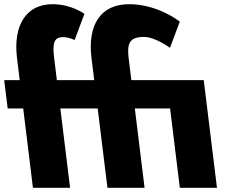

<svg xmlns="http://www.w3.org/2000/svg" viewBox="-47 -895 1114 915"><path d="M810 0H987L924 -513H579L566.2 -617C557.5 -688 569.7 -719 639.7 -719C692.7 -719 763.1 -667 763.1 -667L809.8 -792C809.8 -792 706.6 -875 568.6 -875C428.6 -875 371.2 -772 388.6 -622L402 -513H224L211.2 -617C202.5 -688 208.8 -718 253.8 -718C282.8 -718 308.6 -704 308.6 -704L355.2 -829C355.2 -829 293.6 -875 203.6 -875C75.6 -875 16.2 -772 33.6 -622L47 -513H-27L-10.4 -378H63.6L110 0H287L240.6 -378H418.6L465 0H642L595.6 -378H763.6Z"/></svg>

Font: Hussar
Style: BdOpOblOne
Weight: 700
Foundry: Cannot Into Space Fonts
Version: Version 2.00